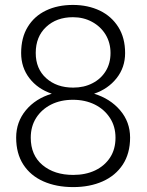

<svg xmlns="http://www.w3.org/2000/svg" viewBox="-20 -741 590 771"><path d="M273.9 10.3Q206.1 10.3 154.3 -12.7Q102.5 -35.6 73.7 -80.1Q44.9 -124.5 44.9 -188.5Q44.9 -251 83.7 -298.1Q122.6 -345.2 188 -364.7Q131.3 -383.8 98.1 -427Q64.9 -470.2 64.9 -527.8Q64.9 -589.8 91.3 -632.8Q117.7 -676.3 164.6 -698.7Q211.4 -721.2 272.9 -721.2Q333 -721.2 381.3 -698.2Q428.2 -675.3 455.3 -632.1Q482.4 -588.9 482.4 -527.8Q482.4 -470.2 448.2 -427Q414.1 -383.8 357.9 -364.7Q422.9 -344.7 462.6 -297.9Q502.4 -251 502.4 -188.5Q502.4 -125 473.1 -80.1Q443.8 -35.6 392.3 -12.7Q340.8 10.3 273.9 10.3ZM273.9 -389.2Q317.4 -389.2 351.1 -406.7Q384.8 -423.8 404.3 -455.1Q423.8 -486.3 423.8 -528.3Q423.8 -569.3 403.8 -602.5Q383.8 -634.8 349.6 -653.3Q315.4 -671.9 272.9 -671.9Q207 -671.9 165.3 -632.8Q123.5 -593.8 123.5 -528.3Q123.5 -464.8 165.5 -427Q207.5 -389.2 273.9 -389.2ZM273.9 -38.6Q323.7 -38.6 361.8 -56.6Q399.9 -74.7 421.9 -108.2Q443.8 -141.6 443.8 -188Q443.8 -233.4 421.4 -267.6Q398.9 -302.2 360.4 -321.3Q321.8 -340.3 272.9 -340.3Q223.6 -340.3 185.5 -321.3Q147 -301.8 125.2 -267.6Q103.5 -233.4 103.5 -188Q103.5 -117.7 150.9 -78.1Q198.2 -38.6 273.9 -38.6Z"/></svg>

Font: Battambang Light
Style: Regular
Weight: 300
Designer: Danh Hong
Version: Version 8.002; ttfautohint (v1.8.3)